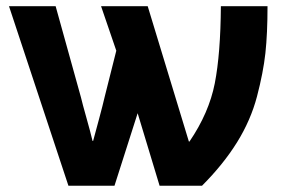

<svg xmlns="http://www.w3.org/2000/svg" viewBox="-20 -595 901 615"><path d="M8.8 -575.2H158.2L239.3 -283.2Q244.1 -262.7 256.8 -217.8Q269.5 -172.9 276.4 -143.6H278.3Q285.2 -168.9 297.4 -214.4Q309.6 -259.8 315.4 -285.2L352.5 -432.6L303.7 -575.2H453.1L585 -141.6H586.9Q649.4 -233.4 668 -328.1Q686.5 -422.9 687.5 -575.2H836.9Q836.9 -487.3 830.1 -424.8Q823.2 -362.3 803.2 -286.1Q783.2 -210 739.3 -139.2Q695.3 -68.4 627 0H491.2L420.9 -232.4L346.7 0H199.2Z"/></svg>

Font: Gothic A1 ExtraBold
Style: Regular
Weight: 800
Designer: HanYang I&C Co.,Ltd.
Foundry: HanYang I&C Co.,Ltd.
Version: Version 2.50